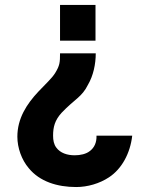

<svg xmlns="http://www.w3.org/2000/svg" viewBox="-20 -560 603 774"><path d="M222 -540V-396H365V-540ZM222 -345C222 -308 221 -296 202 -265C187 -242 166 -224 135 -191C87 -140 50 -82 50 -9C50 36 67 84 96 118C140 172 211 194 287 194C333 194 381 180 419 155C471 121 505 58 513 -13H369C370 13 361 35 342 49C327 61 304 66 281 66C251 66 223 57 207 35C197 22 194 5 194 -13C194 -48 201 -75 228 -105C281 -161 310 -168 335 -219C356 -255 366 -301 366 -345Z"/></svg>

Font: Manrope ExtraBold
Style: Regular
Weight: 800
Designer: Mikhail Sharanda
Foundry: Mikhail Sharanda
Version: Version 4.505